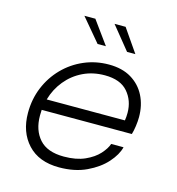

<svg xmlns="http://www.w3.org/2000/svg" viewBox="-110 -833 865 938"><g transform="rotate(15 322.0 -364.0)"><path d="M552.5 -166.5Q543 -127.5 506.8 -86.8Q470.5 -46 411.2 -18Q352 10 273 10Q170.5 10 114.2 -50.8Q58 -111.5 58 -208.5Q58 -278 82.8 -337.8Q107.5 -397.5 151.8 -442.8Q196 -488 254.5 -513.2Q313 -538.5 380 -538.5Q447 -538.5 493.2 -510.8Q539.5 -483 563.5 -435.5Q587.5 -388 587.5 -328.5Q587.5 -307.5 584 -282.5Q580.5 -257.5 575 -239.5H119Q118 -225.5 118 -210.5Q118 -137 158 -92Q198 -47 282 -47Q344.5 -47 388 -66.5Q431.5 -86 456.8 -114Q482 -142 490 -166.5ZM374 -482.5Q313.5 -482.5 264 -458.5Q214.5 -434.5 179.8 -392Q145 -349.5 129.5 -295H525Q528 -313 528 -333.5Q528 -395.5 490.5 -439Q453 -482.5 374 -482.5ZM490.5 -621H448.5L354 -737.5H410ZM341.5 -621H299.5L201.5 -737.5H257Z"/></g></svg>

Font: Epilogue Light
Style: Italic
Weight: 300
Italic angle: -12°
Designer: Tyler Finck
Foundry: Etcetera Type Co
Version: Version 2.111; ttfautohint (v1.8.3)